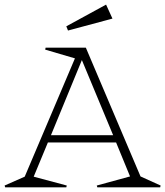

<svg xmlns="http://www.w3.org/2000/svg" viewBox="-52 -805 710 825"><path d="M431.2 -725.1 240.2 -673.8 232.9 -691.9 403.8 -785.2ZM-32.2 -7.8 54.2 -45.9 270 -554.2 142.1 -591.8 144 -600.1H316.9L551.8 -46.9L638.2 -7.8L636.2 0H366.2L363.8 -7.8L506.8 -46.9L446.8 -192.9H153.8L92.8 -45.9L234.9 -7.8L232.9 0H-29.8ZM167 -224.1H434.1L299.8 -546.9Z"/></svg>

Font: Halibut Thin
Style: Regular
Weight: 250
Designer: Matteo Maggi
Foundry: Collletttivo
Version: Version 3.080 | FøM Fix